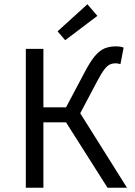

<svg xmlns="http://www.w3.org/2000/svg" viewBox="-20 -887 640 907"><path d="M102 0V-656H185V-380H292L380 -546Q406 -596 428.5 -622.5Q451 -649 474.5 -658.5Q498 -668 528 -668Q549 -668 564 -662L549 -584Q543 -586 537 -587Q531 -588 526 -588Q512 -588 499.5 -582.5Q487 -577 473 -559Q459 -541 440 -505L359 -352L580 0H488L292 -309H185V0ZM288 -697 252 -739 393 -867 440 -812Z"/></svg>

Font: SauceCodePro NFM
Style: Regular
Weight: 400
Monospace: yes
Designer: Paul D. Hunt, Teo Tuominen
Foundry: Adobe
Version: Version 2.042;hotconv 1.1.0;makeotfexe 2.6.0;Nerd Fonts 3.3.